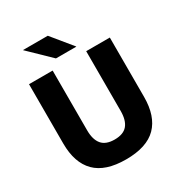

<svg xmlns="http://www.w3.org/2000/svg" viewBox="-195 -958 1032 1105"><g transform="rotate(-30 321.5 -405.0)"><path d="M321.5 15.5Q184.5 15.5 118.8 -50.8Q53 -117 53 -245V-639H210V-242Q210 -180 236.8 -148.2Q263.5 -116.5 321.5 -116.5Q380 -116.5 406.5 -148.2Q433 -180 433 -242V-639H590V-245Q590 -117 524.8 -50.8Q459.5 15.5 321.5 15.5ZM286 -826.5 396.5 -691.5V-690H261.5L122 -825V-826.5Z"/></g></svg>

Font: Anek Tamil
Style: Bold
Weight: 700
Designer: Aadarsh Rajan (Tamil), Yesha Goshar (Latin)
Foundry: Ek Type
Version: Version 1.003